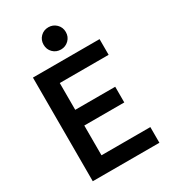

<svg xmlns="http://www.w3.org/2000/svg" viewBox="-217 -1016 995 1123"><g transform="rotate(-30 280.0 -455.0)"><path d="M70 -700H520V-594H190V-413H460V-307H190V-106H520V0H70ZM295 -760Q263 -760 241.5 -781.5Q220 -803 220 -835Q220 -867 241.5 -888.5Q263 -910 295 -910Q326 -910 348 -888.5Q370 -867 370 -835Q370 -803 348 -781.5Q326 -760 295 -760Z"/></g></svg>

Font: PT Root UI Web Bold
Style: Regular
Weight: 700
Designer: Vitaly Kuzmin
Foundry: ParaType Ltd.
Version: Version 1.000W